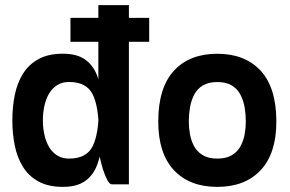

<svg xmlns="http://www.w3.org/2000/svg" viewBox="-20 -720 1131 750"><path d="M255.2 -650.2H562.8V-556.8H255.2ZM483.5 -500H364.2V-700H483.5ZM147.5 -250H28.2Q28.2 -302.5 37.8 -349.2Q47.2 -396 69.8 -432.1Q92.2 -468.2 130.5 -489.2Q168.8 -510.2 225.5 -510.2Q280.2 -510.2 312.4 -487.5Q344.5 -464.8 359.9 -423.4Q375.2 -382 380 -325.9Q384.8 -269.8 384.8 -204Q384.8 -204 375.4 -204Q366 -204 366 -204Q366 -302.8 342.1 -351.2Q318.2 -399.8 249.5 -399.8Q223.2 -399.8 204 -387.9Q184.8 -376 172.4 -355.6Q160 -335.2 153.8 -308.1Q147.5 -281 147.5 -250ZM147.5 -250.2Q147.5 -220 153.8 -192.5Q160 -165 172.4 -144.6Q184.8 -124.2 204 -112.4Q223.2 -100.5 249.5 -100.5Q318.2 -100.5 342.1 -149.1Q366 -197.8 366 -296.2Q366 -296.2 375.4 -296.2Q384.8 -296.2 384.8 -296.2Q384.8 -230.5 380 -174.4Q375.2 -118.2 359.9 -76.9Q344.5 -35.5 312.4 -12.8Q280.2 10 225.5 10Q168.8 10 130.5 -11Q92.2 -32 69.8 -68.1Q47.2 -104.2 37.8 -151Q28.2 -197.8 28.2 -250.2ZM483.5 -500V0H416.8Q408 0 398.8 -17.5Q389.5 -35 381.6 -60.4Q373.8 -85.8 369 -109.8Q364.2 -133.8 364.2 -145.8V-500Z M598.2 -245Q598.2 -377 659.2 -443.5Q720.2 -510 828.8 -510Q937.2 -510 998.4 -443.5Q1059.5 -377 1059.5 -245Q1059.5 -121 998.4 -55.5Q937.2 10 828.8 10Q720.2 10 659.2 -55.5Q598.2 -121 598.2 -245ZM828.8 -100.5Q863.8 -100.5 885.8 -113.9Q907.8 -127.2 919.5 -148.9Q931.2 -170.5 935.8 -196Q940.2 -221.5 940.2 -245Q940.2 -272.5 935.8 -299.6Q931.2 -326.8 919.5 -349.6Q907.8 -372.5 885.8 -386Q863.8 -399.5 828.8 -399.5Q794 -399.5 772 -386Q750 -372.5 738.2 -349.6Q726.5 -326.8 722 -299.6Q717.5 -272.5 717.5 -245Q717.5 -221.5 722 -196Q726.5 -170.5 738.2 -148.9Q750 -127.2 772 -113.9Q794 -100.5 828.8 -100.5Z"/></svg>

Font: Haskoy
Style: Regular
Weight: 400
Designer: Ertekin Erdin
Foundry: Ertekin Erdin
Version: Version 1.500